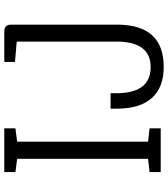

<svg xmlns="http://www.w3.org/2000/svg" viewBox="36 -806 784 896"><g transform="rotate(-90 428.0 -358.0)"><path d="M73 0V-52L135 -59V-670L73 -678V-730H277V-678L215 -670V-59L277 -52V0ZM564 14Q468 14 418.5 -41.5Q369 -97 369 -204V-234H441V-207Q441 -47 563 -47Q682 -47 682 -207V-672L587 -680V-730H728Q761 -730 761 -699V-204Q761 14 564 14Z"/></g></svg>

Font: Fauna One
Style: Regular
Weight: 400
Designer: Eduardo Rodriguez Tunni
Foundry: Eduardo Rodriguez Tunni
Version: Version 2.001; ttfautohint (v1.8.4.7-5d5b);gftools[0.9.23]